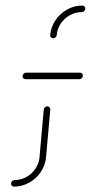

<svg xmlns="http://www.w3.org/2000/svg" viewBox="-20 -539 339 707"><path d="M154.1 -147.4Q159.3 -147.4 162.4 -143.9Q165.6 -140.4 165.2 -135.6L149.6 39.6Q147 69.3 130.4 94.1Q113.7 118.9 87.6 133.5Q61.5 148.1 31.9 148.1Q27 148.1 23.9 145.2Q20.7 142.2 20.7 137.4Q20.7 131.9 24.6 128Q28.5 124.1 33.7 124.1Q56.7 124.1 77 112.8Q97.4 101.5 110.6 82Q123.7 62.6 125.6 39.6L141.1 -135.6Q141.9 -140.7 145.6 -144.1Q149.3 -147.4 154.1 -147.4ZM63 -258.1Q63 -263.3 66.9 -267.4Q70.7 -271.5 75.9 -271.5H274.4Q278.9 -271.5 282 -268.3Q285.2 -265.2 285.2 -260.4Q285.2 -255.2 281.3 -251.3Q277.4 -247.4 272.2 -247.4H74.1Q69.3 -247.4 66.1 -250.4Q63 -253.3 63 -258.1ZM175.9 -398.1Q171.1 -398.1 167.8 -401.5Q164.4 -404.8 164.8 -410Q167.4 -439.6 184.3 -464.4Q201.1 -489.3 227.2 -503.9Q253.3 -518.5 283 -518.5Q287.8 -518.5 290.9 -515.6Q294.1 -512.6 294.1 -507.8Q294.1 -502.2 290.2 -498.3Q286.3 -494.4 280.7 -494.4Q257.8 -494.4 237.4 -483.1Q217 -471.9 203.9 -452.4Q190.7 -433 188.9 -410Q188.5 -405.2 184.8 -401.7Q181.1 -398.1 175.9 -398.1Z"/></svg>

Font: 26F Galaxy Sans Thin
Style: Italic
Weight: 100
Italic angle: -4.99998°
Designer: C₂₉H₂₅N₃O₅
Version: Version 1.200